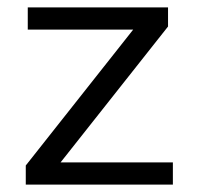

<svg xmlns="http://www.w3.org/2000/svg" viewBox="-20 -500 538 520"><path d="M49.8 0V-51.8L340.8 -419.9H55.2V-480H435.1V-428.2L144 -60.1H448.2V0Z"/></svg>

Font: Prompt Light
Style: Regular
Weight: 300
Designer: Katatrad Team
Foundry: CadsonDemak
Version: Version 1.000;PS 001.000;hotconv 1.0.88;makeotf.lib2.5.64775